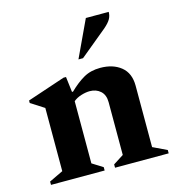

<svg xmlns="http://www.w3.org/2000/svg" viewBox="-105 -799 829 892"><g transform="rotate(-15 309.0 -353.5)"><path d="M31 0V-16L98 -48V-352L34 -393V-405L216 -466H228L237 -392H242Q278 -427 312 -446.5Q346 -466 392 -466Q453 -466 491.5 -435Q530 -404 530 -343V-48L597 -16V0H339V-16L389 -48V-302Q389 -337 368.5 -355.5Q348 -374 317 -374Q298 -374 275.5 -367Q253 -360 238 -347V-48L289 -16V0ZM305 -530 388 -707H498Q498 -688 489 -672.5Q480 -657 458 -638L327 -530Z"/></g></svg>

Font: Spectral
Style: Bold
Weight: 700
Designer: Jean-Baptiste Levee
Foundry: Production Type
Version: Version 2.001